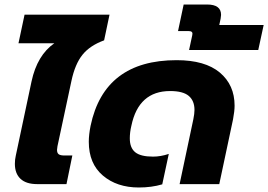

<svg xmlns="http://www.w3.org/2000/svg" viewBox="-20 -817 1190 852"><path d="M46 -90Q46 -109 50 -126L120 -456Q145 -572 221 -625H62L89 -752H466L442 -638Q379 -615 346 -574Q313 -533 297 -458L235 -168L233 -152Q233 -138 240.5 -132.5Q248 -127 266 -127H301L275 0H145Q96 0 71 -23.5Q46 -47 46 -90Z M374 -188Q374 -219 382 -259Q443 -550 764 -550Q890 -550 955.5 -495Q1021 -440 1021 -348Q1021 -324 1014 -287L953 0H777L838 -288Q843 -313 843 -329Q843 -370 817.5 -391.5Q792 -413 735 -413Q595 -413 563 -259Q556 -230 556 -203Q556 -161 580 -141.5Q604 -122 659 -122Q693 -122 729 -134L700 1Q653 15 596 15Q499 15 436.5 -38Q374 -91 374 -188Z M833 -660Q834 -663 834 -668Q834 -679 818 -679H770L795 -797H899Q961 -797 961 -751Q961 -746 959 -734L953 -706H1150L1126 -595H819Z"/></svg>

Font: Prompt
Style: Bold Italic
Weight: 700
Italic angle: -12°
Designer: Katatrad Team
Foundry: CadsonDemak
Version: Version 1.001